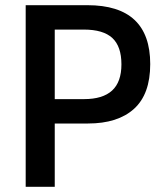

<svg xmlns="http://www.w3.org/2000/svg" viewBox="-20 -720 622 740"><path d="M79 -700H317Q559 -700 559 -473Q559 -357 496.5 -300.5Q434 -244 319 -244H191V0H79ZM304 -338Q376 -338 412 -371Q448 -404 448 -472Q448 -541 413 -573.5Q378 -606 303 -606H191V-338Z"/></svg>

Font: Cabin Medium
Style: Regular
Weight: 500
Designer: Pablo Impallari
Foundry: Pablo Impallari. http://www.impallari.com Igino Marini. http://www.ikern.com
Version: Version 2.200